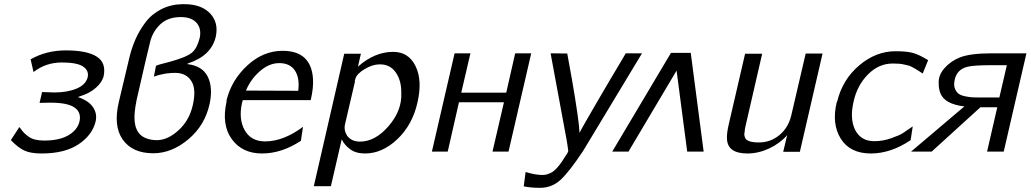

<svg xmlns="http://www.w3.org/2000/svg" viewBox="-20 -728 4949 922"><path d="M32 -55 73 -118Q75 -116 83 -105Q91 -94 98.5 -87Q106 -80 118.5 -71Q131 -62 149.5 -57.5Q168 -53 192 -53Q266 -53 309.5 -79Q353 -105 362 -146Q371 -189 337.5 -212Q304 -235 222 -235Q216 -235 199 -234.5Q182 -234 170 -234L182 -286Q232 -284 241 -284Q303 -284 347.5 -302.5Q392 -321 401 -357Q408 -389 379 -408.5Q350 -428 277 -428Q200 -428 141 -382L127 -443Q202 -486 296 -486Q399 -486 445.5 -455.5Q492 -425 477 -359Q468 -331 441.5 -307.5Q415 -284 382 -272L354 -262Q405 -245 426.5 -213.5Q448 -182 439 -144Q423 -79 357 -35Q291 9 180 9Q128 9 98 -4.5Q68 -18 32 -55Z M551 -240 600 -446Q611 -494 629.5 -537Q648 -580 678 -620Q708 -660 754 -683.5Q800 -707 856 -708H864Q947 -708 989 -663.5Q1031 -619 1016 -551Q994 -459 881 -423V-420Q953 -411 978 -359Q1003 -307 987 -231Q965 -127 885 -59.5Q805 8 716 8Q616 8 569.5 -57.5Q523 -123 551 -240ZM719 -360 729 -412Q738 -417 798 -432Q877 -454 902 -475.5Q927 -497 939 -546Q948 -588 926 -616Q902 -646 848 -646Q786 -646 749.5 -611Q713 -576 701 -527L679 -435L636 -248Q630 -218 627 -191Q617 -88 682 -64Q707 -54 739 -55Q790 -58 840 -105Q890 -152 906 -224Q923 -299 900 -337Q876 -377 824 -378Q811 -379 777 -375Q746 -370 719 -360Z M1068 -240V-247Q1092 -344 1168 -414Q1244 -484 1337 -484Q1474 -484 1483 -350Q1486 -306 1472 -247H1146Q1145 -245 1144 -240Q1143 -235 1142 -233Q1125 -155 1155.5 -102Q1186 -49 1253 -49Q1341 -49 1435 -119L1425 -52Q1333 9 1238 9Q1143 9 1093 -60Q1043 -129 1068 -240ZM1161 -293 1412 -292Q1420 -354 1396 -389.5Q1372 -425 1321 -425Q1273 -425 1228.5 -386.5Q1184 -348 1161 -293Z M1487 166 1633 -470H1713L1699 -408Q1779 -479 1868 -479Q1942 -479 1975.5 -410.5Q2009 -342 1985 -237Q1961 -129 1888.5 -60Q1816 9 1733 9Q1688 9 1660.5 -12Q1633 -33 1621 -59L1569 166ZM1687 -351Q1687 -350 1685.5 -346Q1684 -342 1684 -340V-337V-334L1637 -132Q1630 -103 1647 -76Q1668 -48 1709 -48Q1782 -48 1846.5 -123Q1911 -198 1907 -282Q1908 -340 1881 -379.5Q1854 -419 1804 -419Q1769 -419 1731.5 -396.5Q1694 -374 1687 -351Z M2054 0 2163 -472H2239L2195 -283H2411L2454 -472H2531L2422 0H2345L2400 -237H2184L2130 0Z M2624 -472Q2638 -472 2664.5 -471.5Q2691 -471 2704 -471L2727 -344Q2761 -147 2763 -90Q2768 -101 2792 -143Q2816 -185 2847.5 -239Q2879 -293 2908.5 -343Q2938 -393 2961.5 -432Q2985 -471 2985 -472H3063L2780 -3Q2715 95 2673 134.5Q2631 174 2573 174Q2530 174 2495 167L2504 98Q2547 111 2578 112Q2601 114 2623 103Q2654 91 2701 13V14Q2708 2 2709 -3Q2709 -4 2707.5 -13Q2706 -22 2704.5 -34.5Q2703 -47 2701 -56Z M3359 0H3280L3229 -389L2998 0H2920L3202 -474H3297Z M3480 -133 3558 -470H3640L3560 -122Q3556 -106 3556 -95Q3552 -83 3557 -69Q3564 -44 3625 -44Q3680 -44 3723 -79.5Q3766 -115 3780 -175L3849 -471H3930L3821 1H3741L3760 -79Q3725 -39 3673.5 -15Q3622 9 3569 9Q3474 9 3471 -61Q3469 -86 3480 -133Z M3998 -237 4001 -243Q4026 -346 4106 -414Q4186 -482 4281 -482Q4335 -482 4365 -473.5Q4395 -465 4437 -439L4411 -375Q4408 -377 4394 -386Q4380 -395 4376.5 -397Q4373 -399 4361 -405.5Q4349 -412 4342 -413.5Q4335 -415 4322.5 -418Q4310 -421 4297 -422Q4284 -423 4267 -423Q4200 -423 4148 -370.5Q4096 -318 4079 -240Q4060 -159 4086 -105Q4114 -50 4178 -50Q4219 -50 4259 -64Q4299 -78 4314.5 -88Q4330 -98 4363 -121L4353 -55Q4258 9 4162 9Q4062 9 4017.5 -62Q3973 -133 3998 -237Z M4355 0 4611 -217Q4515 -228 4495 -282Q4487 -307 4488 -323Q4484 -364 4514 -399Q4544 -434 4589 -452Q4638 -472 4745 -472H4909L4800 0H4720L4769 -213H4688L4454 0ZM4565 -347Q4564 -345 4564 -341Q4559 -318 4566 -301.5Q4573 -285 4584.5 -277Q4596 -269 4617.5 -265Q4639 -261 4650 -260.5Q4661 -260 4681 -260H4779L4815 -415H4744Q4654 -415 4624 -407Q4576 -394 4565 -347Z"/></svg>

Font: Coval
Style: Light Italic
Weight: 300
Foundry: Context Ltd
Version: Version 001.000